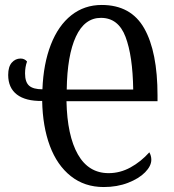

<svg xmlns="http://www.w3.org/2000/svg" viewBox="-20 -744 700 774"><path d="M150 -337Q83 -336 48 -363Q13 -390 13 -442Q13 -475 27.5 -491.5Q42 -508 63 -508Q79 -508 89 -496Q81 -474 81 -448Q81 -413 97.5 -398.5Q114 -384 151 -384Q155 -487 185 -564Q215 -641 267.5 -682.5Q320 -724 390 -724Q508 -724 561.5 -629.5Q615 -535 615 -359V-336H248Q251 -197 294 -121.5Q337 -46 418 -46Q464 -46 506 -69Q548 -92 582 -130Q590 -116 590 -100Q590 -75 565 -49.5Q540 -24 496 -7Q452 10 398 10Q321 10 265.5 -34Q210 -78 181 -156Q152 -234 150 -337ZM517 -383Q515 -519 486 -595.5Q457 -672 387 -672Q321 -672 286 -596.5Q251 -521 249 -383Z"/></svg>

Font: Noto Serif Cond
Style: Regular
Weight: 400
Width: 3
Designer: Monotype Design Team
Foundry: Monotype Imaging Inc.
Version: Version 1.001